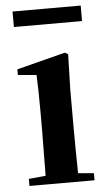

<svg xmlns="http://www.w3.org/2000/svg" viewBox="-53 -778 456 814"><g transform="rotate(-5 174.5 -371.5)"><path d="M32 -677H322V-743H32ZM110 0H316V-30L249 -36C248 -94 247 -180 247 -235V-388L251 -542L238 -550L31 -497V-473L110 -466C112 -418 113 -375 113 -308V-235L111 -37L39 -30V0Z"/></g></svg>

Font: Source Han Serif CN
Style: Bold
Weight: 700
Designer: Ryoko NISHIZUKA 西塚涼子 (kana & ideographs); Frank Grießhammer (Latin, Greek & Cyrillic); Wenlong ZHANG 张文龙 (bopomofo); San
Foundry: Adobe
Version: Version 2.003;hotconv 1.1.1;makeotfexe 2.6.0